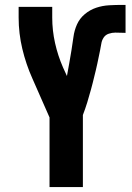

<svg xmlns="http://www.w3.org/2000/svg" viewBox="-20 -763 540 783"><path d="M182 0V-284L112 -443Q86 -501 71 -564Q56 -627 56 -691V-735H193V-691Q193 -639 204.5 -587.5Q216 -536 237 -488L253 -453Q258 -479 262.5 -505.5Q267 -532 271.5 -558.5Q276 -585 279.5 -612Q283 -639 294 -663.5Q305 -688 326 -705.5Q347 -723 372.5 -731.5Q398 -740 425 -741.5Q452 -743 478 -743H492V-629Q482 -629 471.5 -629.5Q461 -630 450 -630Q437 -630 423.5 -625.5Q410 -621 402.5 -609.5Q395 -598 393 -584Q391 -570 388 -557Q385 -544 382.5 -530.5Q380 -517 377 -504Q374 -491 371 -477.5Q368 -464 364.5 -451Q361 -438 358 -424.5Q355 -411 351 -398Q347 -385 343.5 -372Q340 -359 336 -346Q332 -333 327.5 -320Q323 -307 318 -294V0Z"/></svg>

Font: Iosevka Term Curly Heavy
Style: Regular
Weight: 900
Designer: Belleve Invis
Foundry: Belleve Invis
Version: Version 32.3.0